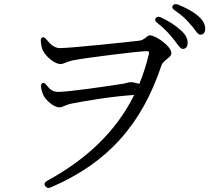

<svg xmlns="http://www.w3.org/2000/svg" viewBox="-20 -852 1040 930"><path d="M199 49C205 58 214 61 225 56C506 -64 668 -254 762 -535C767 -549 780 -559 791 -568C801 -576 810 -582 810 -595C810 -629 733 -681 706 -681C699 -681 692 -675 685 -669C677 -663 669 -657 655 -655C605 -649 324 -619 270 -619C241 -619 220 -642 205 -661C197 -670 191 -673 185 -671C179 -668 176 -661 178 -649C180 -629 183 -616 188 -607C201 -579 245 -542 272 -542C283 -542 292 -546 302 -550C312 -554 323 -558 341 -561C396 -572 651 -604 688 -604C700 -604 704 -604 701 -590C689 -540 674 -492 655 -446C639 -450 625 -454 613 -454C607 -454 600 -452 592 -450C585 -448 578 -446 567 -445C524 -438 316 -407 264 -407C236 -407 223 -417 206 -439C198 -449 192 -452 186 -450C180 -447 177 -440 179 -428C181 -413 186 -401 190 -391C202 -366 241 -332 267 -332C276 -332 283 -335 292 -339C302 -343 313 -348 336 -352C386 -362 527 -386 630 -392C542 -215 400 -81 208 24C196 31 193 39 199 49ZM742 -741C778 -713 801 -687 818 -665C826 -656 830 -650 835 -643C847 -628 856 -615 865 -615C879 -615 889 -625 889 -644C889 -667 878 -686 854 -707C831 -728 800 -749 759 -768C748 -773 739 -771 734 -764C729 -757 731 -749 742 -741ZM826 -802C865 -776 885 -755 903 -733C912 -724 917 -717 922 -710C932 -696 941 -684 950 -684C964 -684 974 -693 974 -713C974 -735 963 -755 937 -777C915 -796 883 -813 842 -830C830 -834 822 -832 817 -825C812 -818 815 -809 826 -802Z"/></svg>

Font: 寒蝉锦书宋
Style: Regular
Weight: 400
Designer: 寒蝉锦书宋{Warren} 思源宋体{Ryoko NISHIZUKA 西塚涼子 (kana & ideographs); Frank Grießhammer (Latin, Greek & Cyrillic); Wenlong ZHANG 
Foundry: Adobe & ChillType
Version: Version 2.000;Glyphs 3.1.1 (3135)